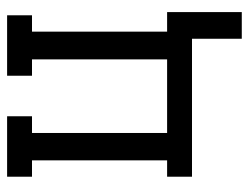

<svg xmlns="http://www.w3.org/2000/svg" viewBox="-100 -460 700 540"><g transform="rotate(-90 250.0 -190.0)"><path d="M411 140V0H23V-70H69V-450H23V-520H193V-450H146V-70H353V-450H307V-520H477V-450H431V-70H486V140Z"/></g></svg>

Font: Iosevka Slab
Style: Regular
Weight: 400
Monospace: yes
Designer: Belleve Invis
Foundry: Belleve Invis
Version: Version 11.2.4; ttfautohint (v1.8.3)